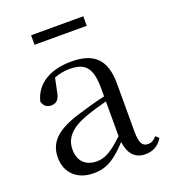

<svg xmlns="http://www.w3.org/2000/svg" viewBox="-134 -816 825 930"><g transform="rotate(-20 278.5 -351.0)"><path d="M133 -668H402V-717H133ZM457 14C496 14 526 -2 547 -37L531 -52C515 -34 503 -28 486 -28C459 -28 444 -45 444 -108V-355C444 -479 388 -531 272 -531C159 -531 85 -482 65 -400C71 -377 86 -364 109 -364C134 -364 151 -377 157 -413L172 -485C199 -495 224 -500 250 -500C329 -500 364 -470 364 -359V-318C320 -308 273 -295 231 -282C99 -244 52 -193 52 -115C52 -32 111 15 190 15C262 15 307 -18 366 -82C374 -22 402 14 457 14ZM364 -113C301 -53 265 -34 225 -34C169 -34 132 -66 132 -128C132 -183 165 -226 249 -257C283 -270 323 -281 364 -292Z"/></g></svg>

Font: Source Han Serif CN
Style: Regular
Weight: 400
Designer: Ryoko NISHIZUKA 西塚涼子 (kana & ideographs); Frank Grießhammer (Latin, Greek & Cyrillic); Wenlong ZHANG 张文龙 (bopomofo); San
Foundry: Adobe
Version: Version 2.003;hotconv 1.1.1;makeotfexe 2.6.0